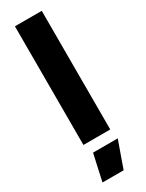

<svg xmlns="http://www.w3.org/2000/svg" viewBox="-247 -765 778 1023"><g transform="rotate(-30 142.5 -253.0)"><path d="M60 0Q60 -181 60 -365Q60 -549 60 -730Q101 -730 143 -730Q185 -730 225 -730Q225 -549 225 -365Q225 -181 225 0Q185 0 143 0Q101 0 60 0ZM48 224Q57 183 66 142Q75 101 84 61Q122 61 160.5 61Q199 61 236 61Q222 101 207 142Q192 183 178 224Q146 224 113 224Q80 224 48 224Z"/></g></svg>

Font: Tilt Warp
Style: Regular
Weight: 400
Designer: Andy Clymer
Foundry: Andy Clymer
Version: Version 1.000